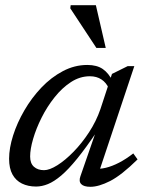

<svg xmlns="http://www.w3.org/2000/svg" viewBox="-20 -709 566 739"><path d="M289.5 -30.5 350 -205H354.5Q311.5 -141 277.5 -99Q243.5 -57 215.8 -33.5Q188 -10 164.5 -0.5Q141 9 119 9Q88 9 64.5 -2.5Q41 -14 28 -37.5Q15 -61 15 -98Q15 -139 30.5 -187.8Q46 -236.5 73.8 -284.2Q101.5 -332 139.2 -371.8Q177 -411.5 222 -435.2Q267 -459 316 -459Q353 -459 375.8 -443.2Q398.5 -427.5 413 -397L399 -368.5Q389 -391 370.5 -403.2Q352 -415.5 326 -415.5Q287.5 -415.5 253 -393Q218.5 -370.5 189.8 -334.2Q161 -298 140 -256Q119 -214 107.5 -174.5Q96 -135 96 -106.5Q96 -80 110.8 -67Q125.5 -54 149.5 -54Q170.5 -54 200.8 -73Q231 -92 263 -124.8Q295 -157.5 322.8 -200Q350.5 -242.5 366.5 -289L411 -424.5L471.5 -454.5H497L357.5 -36.5L344.5 -60Q363 -57.5 387.2 -63.2Q411.5 -69 438.5 -83Q465.5 -97 493 -118.5L509.5 -95.5Q447.5 -34.5 403.8 -12.2Q360 10 328 10Q302.5 10 292.5 -0.5Q282.5 -11 289.5 -30.5ZM387 -524.5H351L250.5 -677L252 -689H349Z"/></svg>

Font: Newsreader 14pt
Style: Italic
Weight: 400
Italic angle: -17°
Designer: Hugues Gentile
Foundry: Production Type
Version: Version 1.003